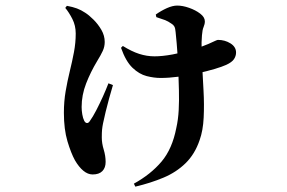

<svg xmlns="http://www.w3.org/2000/svg" viewBox="-20 -596 1040 696"><path d="M216.6 -567.3 222.5 -574.9Q243.5 -571.1 258.8 -565.4Q274.1 -559.7 288.6 -550Q301.8 -541.8 318.6 -525.2Q335.5 -508.5 347.6 -487.6Q359.6 -466.8 359.6 -443.9Q359.6 -426.8 352.5 -411.4Q345.4 -396 332.2 -374.6Q308.2 -334.7 292.1 -293.1Q275.9 -251.4 275.9 -208Q275.9 -195.1 278.3 -181.3Q280.6 -167.5 285.4 -157.9Q289.6 -150.3 295.2 -150Q300.8 -149.6 305.6 -157.1Q316.7 -172.5 328.8 -195.9Q340.9 -219.3 352.8 -245.5Q364.6 -271.7 373.1 -294L389.4 -287.5Q382.6 -264.4 375.6 -239.4Q368.6 -214.3 363.1 -191.2Q357.6 -168 353.6 -149.2Q351.1 -136.9 350 -126.1Q349 -115.3 349 -97.5Q349 -76.4 356 -53.6Q362.9 -30.8 362.9 -8.9Q362.9 12.1 351.1 24.2Q339.2 36.4 315.9 36.4Q298.4 36.4 282.2 23Q266 9.7 251.7 -14.9Q237.5 -40.6 224.5 -83.9Q211.6 -127.2 211.6 -187.2Q211.6 -228.3 218 -265.5Q224.4 -302.6 233 -337.8Q241.7 -373 248.1 -407Q254.5 -441 254.5 -474.6Q254.5 -503.4 242.2 -527.5Q229.8 -551.6 216.6 -567.3ZM418.7 -422.7 425.3 -429.4Q457 -409.6 484.5 -400.7Q512 -391.8 540.1 -391.8Q568.4 -391.8 605.3 -398.6Q642.3 -405.4 677.7 -416.1Q713 -426.8 735 -436.5Q753.4 -444.8 760.5 -448.1Q767.7 -451.4 770.2 -451.4Q795.1 -451.4 815.4 -438.8Q835.7 -426.1 835.7 -405.6Q835.7 -392.9 828.2 -381.6Q820.6 -370.3 800.1 -360.9Q784.8 -353.9 757.3 -345.8Q729.7 -337.6 695.7 -330.1Q661.6 -322.6 627 -318Q592.4 -313.4 561.9 -313.4Q538.5 -313.4 511.5 -320.2Q484.5 -327.1 460.1 -350.5Q435.8 -373.9 418.7 -422.7ZM546.7 -533.9 544.7 -543.4Q564 -557.1 584.9 -566.5Q605.8 -575.8 622.4 -575.8Q642.2 -575.8 665.5 -567.6Q688.9 -559.4 705.7 -546.6Q722.6 -533.7 722.6 -518.6Q722.6 -508.8 718.1 -498.3Q713.5 -487.8 712.1 -467.8Q709.9 -444.6 710.9 -412.7Q711.9 -380.7 712.9 -358.9Q714.9 -317 717.8 -266.9Q720.6 -216.9 718.3 -169.6Q716 -122.4 703.6 -88Q686.3 -37.1 652.6 -4.3Q619 28.5 572.7 47.9Q526.4 67.4 470.6 80.6L465.3 69.8Q526.2 36.2 565.3 -9.9Q604.4 -56 619.1 -132.1Q626 -162.7 627.8 -197.2Q629.6 -231.6 628.6 -268.2Q627.6 -304.7 626.4 -341.3Q626.1 -364.5 624.2 -389.8Q622.4 -415.1 620.5 -438.8Q618.6 -462.5 616.6 -479.6Q615.6 -493.3 612 -499.9Q608.4 -506.4 601.6 -510.2Q589.6 -519 576.4 -523.8Q563.1 -528.6 546.7 -533.9Z"/></svg>

Font: Noto Serif KR
Style: Regular
Weight: 200
Designer: Ryoko NISHIZUKA 西塚涼子 (kana & ideographs); Frank Grießhammer (Latin, Greek & Cyrillic); Wenlong ZHANG 张文龙 (bopomofo); San
Foundry: Adobe
Version: Version 2.001;hotconv 1.1.0;makeotfexe 2.6.0